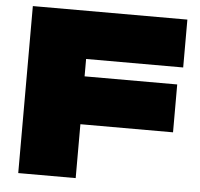

<svg xmlns="http://www.w3.org/2000/svg" viewBox="-53 -805 897 859"><g transform="rotate(5 395.5 -375.0)"><path d="M186 -457H734V-242H186ZM754 -750V-535H200L318 -650V0H60V-750Z"/></g></svg>

Font: Unbounded Black
Style: Regular
Weight: 900
Designer: Luke Prowse, Jean-Baptiste Morizot, Fátima Lázaro, Florian Runge
Foundry: NaN
Version: Version 1.701;gftools[0.9.28.dev5+ged2979d]